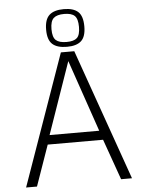

<svg xmlns="http://www.w3.org/2000/svg" viewBox="-63 -1022 797 1071"><g transform="rotate(-5 335.5 -486.5)"><path d="M298 -734H373L632 0H571L490 -228H180L100 0H39ZM473 -280 335 -682 195 -280ZM227 -867Q227 -924 253.5 -948.5Q280 -973 335 -973Q389 -973 415 -949Q441 -925 441 -867Q441 -810 415 -786Q389 -762 335 -762Q280 -762 253.5 -786Q227 -810 227 -867ZM411 -867Q411 -912 393.5 -929Q376 -946 335 -946Q294 -946 275.5 -929Q257 -912 257 -867Q257 -822 275.5 -805.5Q294 -789 335 -789Q376 -789 393.5 -805.5Q411 -822 411 -867Z"/></g></svg>

Font: Exo Light
Style: Regular
Weight: 300
Designer: Natanael Gama
Foundry: Natanael Gama
Version: Version 1.500; ttfautohint (v1.6)